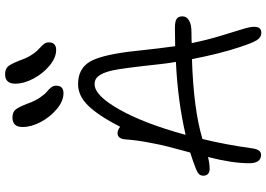

<svg xmlns="http://www.w3.org/2000/svg" viewBox="-166 -914 1045 753"><g transform="rotate(-90 356.5 -537.5)"><path d="M537.1 -839.8Q506.8 -839.8 475.6 -865.7Q444.3 -891.6 424.6 -929Q404.8 -966.3 404.8 -1000Q404.8 -1040 441.9 -1040Q461.4 -1040 471.7 -1029.3Q481.9 -1018.6 496.1 -981.9Q503.9 -959 514.4 -941.4Q524.9 -923.8 533.7 -914.8Q542.5 -905.8 550.3 -898.7Q558.1 -891.6 562.5 -884.8Q566.9 -877.9 566.9 -869.1Q566.9 -839.8 537.1 -839.8ZM367.2 -811Q336.9 -811 305.7 -836.9Q274.4 -862.8 254.6 -900.1Q234.9 -937.5 234.9 -971.2Q234.9 -1011.2 272 -1011.2Q291.5 -1011.2 301.8 -1000.5Q312 -989.7 326.2 -953.1Q335.9 -924.8 349.4 -904.8Q362.8 -884.8 372.8 -876.7Q382.8 -868.7 389.9 -859.6Q397 -850.6 397 -839.8Q397 -811 367.2 -811ZM69.8 -237.8Q57.6 -237.8 50.8 -244.4Q43.9 -251 43.9 -262.2Q43.9 -272.5 49.8 -279.1Q55.7 -285.6 71.8 -292Q101.6 -303.7 134.8 -314Q150.9 -374 157.7 -399.9Q164.6 -425.8 173.8 -474.9Q183.1 -523.9 186 -564Q187.5 -599.1 210.9 -599.1Q222.2 -599.1 235.8 -588.9Q280.3 -675.3 319.1 -714.6Q357.9 -753.9 402.8 -753.9Q462.4 -753.9 490.2 -709Q515.1 -668.5 529.8 -558.1Q533.7 -525.9 543 -440.9Q547.9 -400.9 551.8 -373Q563 -373 586.9 -373.5Q610.8 -374 623 -374Q649.9 -374 659.4 -366.9Q668.9 -359.9 668.9 -344.2Q668.9 -328.6 653.1 -318.8Q637.2 -309.1 606.9 -309.1Q578.1 -309.1 564 -308.1Q575.7 -250 592.3 -195.3Q608.9 -140.6 618.4 -110.1Q627.9 -79.6 627.9 -63Q627.9 -35.2 605 -35.2Q586.4 -35.2 575.2 -53.2Q564 -71.3 547.9 -121.1Q523.4 -193.8 501 -307.1Q306.2 -301.3 188 -266.1Q166 -178.2 150.9 -68.8Q146 -36.1 126 -36.1Q92.8 -36.1 92.8 -83Q92.8 -148.9 117.2 -244.1Q90.8 -237.8 69.8 -237.8ZM402.8 -689Q358.4 -689 303.5 -591.8Q248.5 -494.6 204.1 -332Q336.4 -362.8 490.2 -370.1Q483.4 -410.6 481 -436Q465.3 -581.5 457 -618.2Q444.3 -675.3 419.4 -686Q412.1 -689 402.8 -689Z"/></g></svg>

Font: Shantell Sans Bouncy
Style: Regular
Weight: 300
Designer: Stephen Nixon, Anya Danilova, Shantell Martin
Foundry: Arrow Type
Version: Version 1.006;[9816181b4]